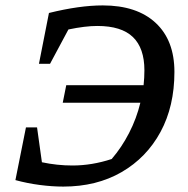

<svg xmlns="http://www.w3.org/2000/svg" viewBox="-20 -681 694 710"><path d="M214 9Q173 9 127 3Q81 -3 37 -15L76 -210H117L135 -81Q191 -69 248 -69Q320 -69 393 -93Q430 -136 457.5 -189.5Q485 -243 499 -301H212L225 -366H511Q514 -394 514 -421Q514 -503 471.5 -544Q429 -585 340 -585Q295 -585 233 -572L165 -445H124L161 -633Q274 -661 360 -661Q486 -661 555.5 -596.5Q625 -532 625 -415Q625 -288 573.5 -193Q522 -98 429.5 -44.5Q337 9 214 9Z"/></svg>

Font: Piazzolla Medium
Style: Italic
Weight: 500
Italic angle: -11.3°
Designer: Juan Pablo del Peral
Foundry: Huerta Tipografica
Version: Version 1.330